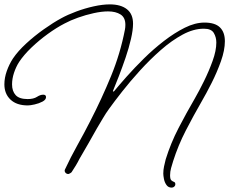

<svg xmlns="http://www.w3.org/2000/svg" viewBox="-25 -767 1046 876"><path d="M758 89Q743 89 734.5 77Q726 65 723 49.5Q720 34 720 25Q720 8 723.5 -8Q727 -24 731 -40Q754 -114 789.5 -182.5Q825 -251 864 -318Q883 -351 905.5 -396.5Q928 -442 945 -489Q962 -536 962 -573Q962 -597 950.5 -616.5Q939 -636 906 -636H904Q858 -636 808 -609Q758 -582 708.5 -538.5Q659 -495 614 -445.5Q569 -396 532.5 -349.5Q496 -303 473 -271Q457 -249 444 -226.5Q431 -204 417 -181Q398 -147 378 -112Q358 -77 338 -43Q330 -27 321 -12Q312 3 302 18Q301 20 295 23.5Q289 27 286 27Q280 27 275 22.5Q270 18 270 12Q270 10 270.5 9Q271 8 271 7Q297 -49 328 -104.5Q359 -160 387 -215Q439 -316 481.5 -419.5Q524 -523 545 -632Q546 -637 546.5 -642.5Q547 -648 547 -654Q547 -687 525 -701Q503 -715 468 -715Q439 -715 402.5 -707Q366 -699 331 -686.5Q296 -674 270 -660Q233 -641 193 -612Q153 -583 118.5 -550Q84 -517 62 -484Q48 -462 39 -435Q30 -408 30 -382Q30 -351 46.5 -333Q63 -315 101 -315Q128 -315 143.5 -325Q159 -335 172 -335Q185 -335 185 -324Q185 -312 169 -303.5Q153 -295 133 -290.5Q113 -286 102 -286Q51 -286 23 -312.5Q-5 -339 -5 -382Q-5 -412 6 -443Q17 -474 34 -500Q57 -534 94.5 -568.5Q132 -603 175 -633.5Q218 -664 255 -684Q284 -700 323 -714.5Q362 -729 402.5 -738Q443 -747 476 -747Q526 -747 554 -725Q582 -703 582 -659Q582 -630 572.5 -589Q563 -548 548 -504Q533 -460 517.5 -420Q502 -380 490 -351L494 -349Q517 -377 552.5 -417Q588 -457 631.5 -500Q675 -543 723 -580Q771 -617 818 -640.5Q865 -664 908 -664Q956 -664 978.5 -642Q1001 -620 1001 -579Q1001 -538 983 -487.5Q965 -437 940.5 -388.5Q916 -340 895 -304Q857 -238 822.5 -171Q788 -104 765 -32Q760 -16 755.5 0Q751 16 751 33Q751 51 757 56Q763 61 769 63Q775 65 775 74Q775 80 770 84.5Q765 89 758 89Z"/></svg>

Font: Ms Madi
Style: Regular
Weight: 400
Designer: Robert E. Leuschke
Foundry: Robert E. Leuschke
Version: Version 1.010; ttfautohint (v1.8.3)